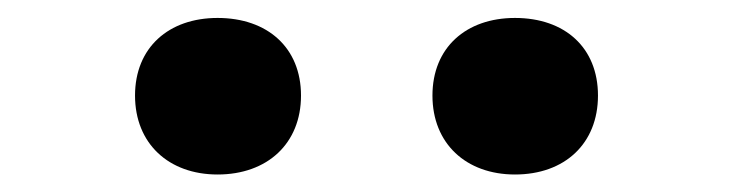

<svg xmlns="http://www.w3.org/2000/svg" viewBox="-20 -825 818 214"><path d="M222.5 -630.5C278 -630.5 315.5 -665 315.5 -718.5C315.5 -772 278 -805 222.5 -805C168 -805 130.5 -772 130.5 -718.5C130.5 -665 168 -630.5 222.5 -630.5ZM462 -718.5C462 -665 499.5 -630.5 554 -630.5C609.5 -630.5 646.5 -665 646.5 -718.5C646.5 -772 609.5 -805 554 -805C499.5 -805 462 -772 462 -718.5Z"/></svg>

Font: Monaspace Neon Wide
Style: Bold
Weight: 700
Width: 7
Designer: Riley Cran & the Lettermatic Team
Foundry: Lettermatic
Version: Version 1.000 (Monaspace Neon)